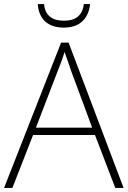

<svg xmlns="http://www.w3.org/2000/svg" viewBox="-20 -926 630 946"><path d="M548 0 448 -261H143L41 0H0L281 -716H318L589 0ZM330 -578Q325 -595 316 -619.5Q307 -644 298 -670Q291 -646 282 -621.5Q273 -597 265 -578L157 -297H434ZM424 -906Q418 -851 385 -820.5Q352 -790 294 -790Q236 -790 203 -820Q170 -850 166 -906H197Q205 -824 295 -824Q341 -824 365 -845.5Q389 -867 393 -906Z"/></svg>

Font: Noto Sans ExtraLight
Style: Regular
Weight: 200
Designer: Monotype Design Team
Foundry: Monotype Imaging Inc.
Version: Version 2.007